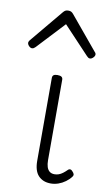

<svg xmlns="http://www.w3.org/2000/svg" viewBox="-133 -883 528 946"><g transform="rotate(10 131.5 -410.0)"><path d="M192 17Q171 17 155.5 10.5Q140 4 129 -8Q118 -20 112.5 -38.5Q107 -57 107 -82V-496Q107 -506 113 -510.5Q119 -515 132 -515Q146 -515 152.5 -510.5Q159 -506 159 -496V-94Q159 -74 163.5 -60Q168 -46 177.5 -38.5Q187 -31 202 -31Q213 -31 223 -34.5Q233 -38 243 -45.5Q253 -53 263 -63Q269 -69 275.5 -68Q282 -67 288 -59Q293 -54 295 -48Q297 -42 292 -35Q281 -20 264.5 -8Q248 4 229.5 10.5Q211 17 192 17ZM-15 -623Q-23 -623 -30.5 -631Q-38 -639 -38 -647Q-38 -649 -37 -652Q-36 -655 -33 -659L105 -825Q110 -831 115.5 -834Q121 -837 130 -837Q139 -837 144.5 -834Q150 -831 155 -825L293 -659Q297 -655 298 -652Q299 -649 299 -647Q299 -639 291 -631Q283 -623 275 -623Q270 -623 266.5 -625.5Q263 -628 259 -632L130 -769L2 -632Q-2 -628 -6 -625.5Q-10 -623 -15 -623Z"/></g></svg>

Font: Playwrite CL ExtraLight
Style: Regular
Weight: 200
Designer: Veronika Burian, José Scaglione
Foundry: TypeTogether
Version: Version 1.002